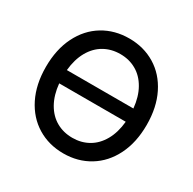

<svg xmlns="http://www.w3.org/2000/svg" viewBox="-160 -879 1055 1052"><g transform="rotate(30 367.5 -353.5)"><path d="M368.2 9.8Q275.9 9.8 203.4 -34.4Q130.9 -78.6 89.8 -160.9Q48.8 -243.2 48.8 -353.5Q48.8 -464.4 89.8 -546.6Q130.9 -628.9 203.4 -672.9Q275.9 -716.8 368.2 -716.8Q459.5 -716.8 532 -672.9Q604.5 -628.9 645.5 -546.6Q686.5 -464.4 686.5 -353.5Q686.5 -243.2 645.5 -160.9Q604.5 -78.6 532 -34.4Q459.5 9.8 368.2 9.8ZM368.2 -88.9Q424.3 -88.9 469.2 -114.5Q514.2 -140.1 542.7 -190.4Q571.3 -240.7 578.1 -311.5H157.2Q164.1 -240.7 192.6 -190.4Q221.2 -140.1 266.4 -114.5Q311.5 -88.9 368.2 -88.9ZM578.1 -395.5Q571.3 -466.3 542.7 -516.6Q514.2 -566.9 469.2 -592.5Q424.3 -618.2 368.2 -618.2Q311.5 -618.2 266.4 -592.5Q221.2 -566.9 192.6 -516.6Q164.1 -466.3 157.2 -395.5Z"/></g></svg>

Font: Pretendard Std Medium
Style: Regular
Weight: 500
Designer: Base glyphs from Inter by Rasmus Andersson; Hangeul glyphs from Noto Sans CJK(Source Han Sans) by Jang Soo-young and Kan
Foundry: Kil Hyung-jin
Version: Version 1.309